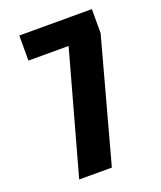

<svg xmlns="http://www.w3.org/2000/svg" viewBox="-148 -904 839 998"><g transform="rotate(-20 271.5 -405.0)"><path d="M115.7 0 301.3 -670.9H79.1V-809.6H480.5V-676.8L296.4 0Z"/></g></svg>

Font: Oswald
Style: Heavy
Weight: 800
Designer: Vernon Adams
Foundry: Vernon Adams
Version: 3.0; ttfautohint (v0.95) -l 8 -r 50 -G 200 -x 0 -w "G" -W -c